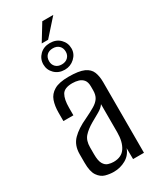

<svg xmlns="http://www.w3.org/2000/svg" viewBox="-206 -866 771 936"><g transform="rotate(-30 179.5 -397.5)"><path d="M142.6 7.3Q119.6 7.3 96.2 0.9Q72.8 -5.6 56.6 -29.1Q40.3 -52.6 40.3 -102.5V-150.8Q40.3 -201.2 70.5 -231.7Q100.6 -262.2 153.9 -286.4Q187.9 -302.8 209.7 -315.7Q231.4 -328.5 242.3 -344.9Q253.1 -361.4 253.1 -387.8V-409.1Q253.1 -433.5 243.1 -446.1Q233 -458.7 216.7 -463.7Q200.4 -468.6 182 -468.6Q137.1 -468.6 122.9 -444.3Q108.7 -420.1 108.7 -372.3V-330.3H52.5V-378Q52.5 -415 62.4 -443.5Q72.3 -472 100.3 -488.5Q128.2 -505 182 -505Q239.3 -505 267.7 -492.2Q296.1 -479.3 305.7 -455.2Q315.3 -431.2 315.3 -398.1V0H254L253.3 -61.8Q241.2 -27.6 210 -10.1Q178.9 7.3 142.6 7.3ZM165.6 -35.3Q211.1 -35.3 231.7 -67Q252.4 -98.6 252.4 -152.1V-310.1Q241.9 -294 218.8 -280.9Q195.8 -267.7 172.3 -254.6Q138.2 -234.8 119.6 -213.6Q100.9 -192.3 100.9 -154.4V-115.5Q100.9 -78.7 110.8 -61.7Q120.7 -44.6 136 -40Q151.2 -35.3 165.6 -35.3ZM184.5 -543.3Q150.2 -543.3 127.9 -565.2Q105.7 -587.2 105.7 -617.6Q105.7 -649 127.9 -671Q150.2 -692.9 184.5 -692.9Q220.3 -692.9 242.1 -670.8Q263.9 -648.7 263.9 -617.4Q263.9 -587.2 240.3 -565.2Q216.7 -543.3 184.5 -543.3ZM184.5 -573.1Q206 -573.1 218.9 -585.7Q231.8 -598.3 231.8 -617.5Q231.8 -638.7 218.9 -651Q206 -663.4 184.5 -663.4Q162.9 -663.4 150.3 -651Q137.8 -638.7 137.8 -617.5Q137.8 -598.3 150.3 -585.7Q162.9 -573.1 184.5 -573.1ZM150.1 -710.8 206.7 -803.3H268.6L186.1 -710.8Z"/></g></svg>

Font: Alumni Sans SC Thin
Style: Regular
Weight: 100
Designer: Robert E. Leuschke
Foundry: Robert E. Leuschke
Version: Version 1.018